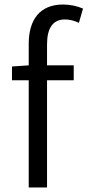

<svg xmlns="http://www.w3.org/2000/svg" viewBox="-20 -829 387 849"><path d="M33 -474H107V0H188V-474H306V-540H188V-633C188 -705 214 -743 267 -743C287 -743 308 -738 329 -728L347 -791C322 -802 291 -809 259 -809C157 -809 107 -743 107 -635V-540L33 -535Z"/></svg>

Font: Noto Sans CJK HK DemiLight
Style: Regular
Weight: 350
Designer: Ryoko NISHIZUKA 西塚涼子 (kana, bopomofo & ideographs); Paul D. Hunt (Latin, Greek & Cyrillic); Sandoll Communications 산돌커뮤니
Foundry: Adobe
Version: Version 2.004;hotconv 1.0.118;makeotfexe 2.5.65603